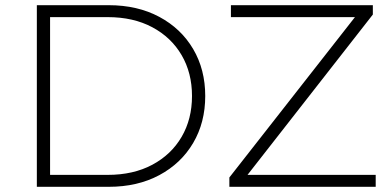

<svg xmlns="http://www.w3.org/2000/svg" viewBox="-20 -720 1503 740"><path d="M122 0V-700H399Q510 -700 594 -655Q678 -610 724.5 -531Q771 -452 771 -350Q771 -248 724.5 -169Q678 -90 594 -45Q510 0 399 0ZM173 -46H395Q494 -46 567 -85Q640 -124 680 -192.5Q720 -261 720 -350Q720 -439 680 -507.5Q640 -576 567 -615Q494 -654 395 -654H173ZM864 0V-36L1348 -654H870V-700H1417V-664L934 -46H1428V0Z"/></svg>

Font: Montserrat Light
Style: Regular
Weight: 300
Designer: Julieta Ulanovsky
Foundry: Julieta Ulanovsky
Version: Version 9.000; ttfautohint (v1.8.4.7-5d5b)